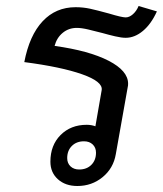

<svg xmlns="http://www.w3.org/2000/svg" viewBox="-20 -610 543 640"><path d="M162 -457Q277 -441 342 -407.5Q407 -374 407 -331Q407 -324 406 -321L366 -96Q358 -49 322 -19.5Q286 10 238 10Q198 10 173 -12.5Q148 -35 148 -71Q148 -126 182 -160Q216 -194 269 -194Q285 -194 298 -189L319 -310Q323 -338 253.5 -362.5Q184 -387 61 -403Q78 -492 122 -539Q166 -586 232 -586Q257 -586 280 -581Q303 -576 343 -565Q386 -552 399 -552Q411 -552 423 -562.5Q435 -573 442 -590L503 -572Q484 -530 456.5 -507Q429 -484 399 -484Q385 -484 363.5 -489Q342 -494 321 -500Q298 -506 275 -511.5Q252 -517 236 -517Q209 -517 189 -500.5Q169 -484 162 -457ZM300 -101Q300 -118 289 -128.5Q278 -139 260 -139Q235 -139 219.5 -123.5Q204 -108 204 -83Q204 -66 215 -55.5Q226 -45 244 -45Q269 -45 284.5 -60.5Q300 -76 300 -101Z"/></svg>

Font: Sarabun
Style: Italic
Weight: 400
Italic angle: -10°
Designer: Suppakit Chalermlarp | Katatrad Co.,Ltd.
Foundry: Cadson Demak Co.,Ltd.
Version: Version 1.000; ttfautohint (v1.6)